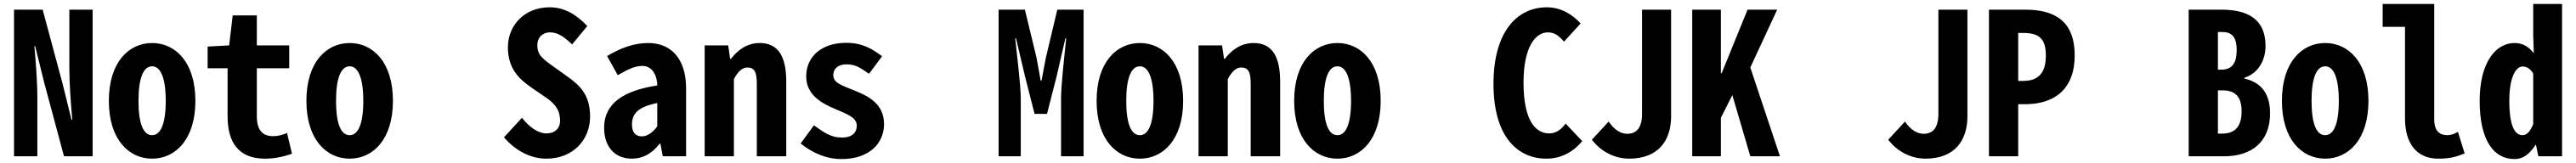

<svg xmlns="http://www.w3.org/2000/svg" viewBox="-20 -792 13040 826"><path d="M51 0H169V-299C169 -381 161 -480 154 -558H158L203 -376L304 0H449V-743H331V-445C331 -363 339 -262 346 -185H342L297 -367L196 -743H51Z M750 12C867 12 969 -84 969 -281C969 -478 867 -574 750 -574C633 -574 531 -478 531 -281C531 -84 633 12 750 12ZM750 -107C706 -107 681 -164 681 -281C681 -397 706 -456 750 -456C793 -456 819 -397 819 -281C819 -164 793 -107 750 -107Z M1322 12C1377 12 1424 -1 1458 -13L1433 -118C1410 -108 1387 -102 1362 -102C1308 -102 1280 -134 1280 -203V-446H1444V-562H1280V-714H1158L1140 -562L1031 -556V-446H1132V-203C1132 -73 1185 12 1322 12Z M1750 12C1867 12 1969 -84 1969 -281C1969 -478 1867 -574 1750 -574C1633 -574 1531 -478 1531 -281C1531 -84 1633 12 1750 12ZM1750 -107C1706 -107 1681 -164 1681 -281C1681 -397 1706 -456 1750 -456C1793 -456 1819 -397 1819 -281C1819 -164 1793 -107 1750 -107Z M2746 12C2881 12 2967 -84 2967 -201C2967 -309 2918 -358 2851 -405L2791 -448C2725 -495 2700 -513 2700 -563C2700 -604 2729 -628 2763 -628C2806 -628 2835 -605 2876 -567L2953 -660C2896 -720 2836 -755 2762 -755C2636 -755 2551 -665 2551 -552C2551 -447 2605 -393 2669 -349L2733 -305C2789 -269 2815 -235 2815 -180C2815 -141 2788 -116 2746 -116C2705 -116 2661 -146 2622 -195L2531 -96C2592 -26 2668 12 2746 12Z M3179 12C3234 12 3281 -14 3319 -64H3323L3335 0H3453V-343C3453 -496 3376 -574 3261 -574C3189 -574 3122 -549 3053 -508L3107 -411C3161 -442 3194 -458 3232 -458C3276 -458 3306 -419 3307 -359C3138 -333 3038 -269 3038 -145C3038 -49 3091 12 3179 12ZM3229 -101C3201 -101 3179 -117 3179 -161C3179 -217 3210 -250 3307 -270V-152C3287 -123 3258 -101 3229 -101Z M3547 0H3695V-391C3715 -429 3737 -450 3763 -450C3799 -450 3811 -427 3811 -367V0H3960V-380C3960 -504 3920 -574 3826 -574C3761 -574 3714 -538 3680 -494H3676L3666 -562H3547Z M4240 14C4379 14 4455 -65 4455 -163C4455 -267 4373 -306 4306 -333C4246 -358 4198 -370 4198 -411C4198 -443 4221 -466 4266 -466C4311 -466 4337 -447 4379 -418L4445 -507C4397 -543 4347 -575 4263 -575C4139 -575 4061 -505 4061 -405C4061 -310 4141 -268 4207 -240C4266 -214 4317 -198 4317 -155C4317 -121 4294 -95 4242 -95C4187 -95 4153 -119 4100 -157L4033 -65C4091 -18 4161 14 4240 14Z M5035 0H5147V-292C5147 -367 5126 -524 5119 -598H5123L5168 -407L5217 -215H5280L5329 -407L5373 -598H5377C5370 -524 5351 -367 5351 -292V0H5465V-743H5332L5274 -499L5252 -383H5248L5227 -499L5168 -743H5035Z M5750 12C5867 12 5969 -84 5969 -281C5969 -478 5867 -574 5750 -574C5633 -574 5531 -478 5531 -281C5531 -84 5633 12 5750 12ZM5750 -107C5706 -107 5681 -164 5681 -281C5681 -397 5706 -456 5750 -456C5793 -456 5819 -397 5819 -281C5819 -164 5793 -107 5750 -107Z M6047 0H6195V-391C6215 -429 6237 -450 6263 -450C6299 -450 6311 -427 6311 -367V0H6460V-380C6460 -504 6420 -574 6326 -574C6261 -574 6214 -538 6180 -494H6176L6166 -562H6047Z M6750 12C6867 12 6969 -84 6969 -281C6969 -478 6867 -574 6750 -574C6633 -574 6531 -478 6531 -281C6531 -84 6633 12 6750 12ZM6750 -107C6706 -107 6681 -164 6681 -281C6681 -397 6706 -456 6750 -456C6793 -456 6819 -397 6819 -281C6819 -164 6793 -107 6750 -107Z M7808 12C7876 12 7940 -17 7989 -77L7905 -166C7882 -134 7855 -116 7822 -116C7752 -116 7692 -183 7692 -373C7692 -559 7755 -628 7815 -628C7850 -628 7872 -610 7897 -581L7981 -673C7941 -717 7884 -755 7809 -755C7666 -755 7540 -639 7540 -367C7540 -94 7666 12 7808 12Z M8439 -743H8292V-215C8292 -142 8262 -114 8217 -114C8185 -114 8151 -134 8123 -176L8038 -84C8091 -15 8165 12 8226 12C8379 12 8439 -85 8439 -202Z M8546 0H8691V-195L8749 -310L8840 0H8990L8840 -450L8976 -743H8826L8695 -421H8691V-743H8546Z M9939 -743H9792V-215C9792 -142 9762 -114 9717 -114C9685 -114 9651 -134 9623 -176L9538 -84C9591 -15 9665 12 9726 12C9879 12 9939 -85 9939 -202Z M10048 0H10196V-264H10232C10380 -264 10482 -341 10482 -511C10482 -686 10380 -743 10232 -743H10048ZM10196 -382V-625H10221C10302 -625 10336 -596 10336 -511C10336 -426 10302 -382 10221 -382Z M11059 0H11238C11373 0 11471 -69 11471 -218C11471 -321 11423 -375 11341 -394V-398C11415 -422 11448 -491 11448 -559C11448 -698 11354 -743 11225 -743H11059ZM11207 -439V-630H11227C11276 -630 11302 -607 11302 -538C11302 -470 11277 -439 11224 -439ZM11207 -115V-334H11232C11295 -334 11327 -301 11327 -228C11327 -152 11294 -115 11229 -115Z M11750 12C11867 12 11969 -84 11969 -281C11969 -478 11867 -574 11750 -574C11633 -574 11531 -478 11531 -281C11531 -84 11633 12 11750 12ZM11750 -107C11706 -107 11681 -164 11681 -281C11681 -397 11706 -456 11750 -456C11793 -456 11819 -397 11819 -281C11819 -164 11793 -107 11750 -107Z M12322 12C12379 12 12409 4 12456 -14L12422 -124C12401 -112 12385 -107 12368 -107C12330 -107 12302 -128 12302 -186V-772H12041V-656H12154V-193C12154 -65 12213 12 12322 12Z M12708 14C12755 14 12787 -15 12815 -58H12817L12829 0H12949V-772H12803V-611L12806 -522C12780 -556 12749 -574 12708 -574C12615 -574 12532 -478 12532 -281C12532 -81 12603 14 12708 14ZM12748 -107C12709 -107 12682 -157 12682 -281C12682 -403 12716 -455 12749 -455C12769 -455 12787 -445 12803 -420V-163C12786 -122 12769 -107 12748 -107Z"/></svg>

Font: Noto Sans Mono CJK JP Bold
Style: Regular
Weight: 700
Designer: Ryoko NISHIZUKA (kana & ideographs); Paul D. Hunt (Latin, Greek & Cyrillic); Wenlong ZHANG (bopomofo); Sandoll Communica
Foundry: Adobe Systems Incorporated
Version: Version 1.004;PS 1.004;hotconv 1.0.82;makeotf.lib2.5.63406